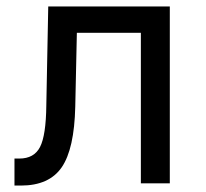

<svg xmlns="http://www.w3.org/2000/svg" viewBox="-20 -570 640 597"><path d="M25 7V-77H40Q86 -77 104.5 -113Q123 -149 124 -242L130 -550H508V0H418V-468H219L214 -238Q211 -107 172 -50Q133 7 45 7Z"/></svg>

Font: JetBrainsMono NFM
Style: Regular
Weight: 400
Monospace: yes
Designer: Philipp Nurullin, Konstantin Bulenkov
Foundry: JetBrains
Version: Version 2.304; ttfautohint (v1.8.4.7-5d5b);Nerd Fonts 3.3.0